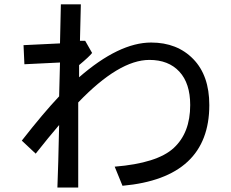

<svg xmlns="http://www.w3.org/2000/svg" viewBox="-20 -793 1040 864"><path d="M531.2 43 496.1 -43Q687.5 -58.6 761.7 -127Q835.9 -195.3 835.9 -320.3Q835.9 -418 787.1 -470.7Q738.3 -523.4 652.3 -523.4Q515.6 -523.4 332 -332V50.8H238.3Q242.2 -43 246.1 -230.5Q199.2 -175.8 140.6 -101.6L78.1 -160.2Q175.8 -285.2 246.1 -359.4L250 -511.7L89.8 -503.9L85.9 -589.8L250 -597.7L253.9 -773.4H343.8L339.8 -609.4H363.3L394.5 -554.7Q382.8 -539.1 335.9 -500V-445.3Q515.6 -601.6 660.2 -601.6Q777.3 -601.6 849.6 -527.3Q921.9 -453.1 921.9 -320.3Q921.9 7.8 531.2 43Z"/></svg>

Font: Droid Sans Fallback
Style: Regular
Weight: 400
Designer: Steve Matteson
Foundry: Ascender Corporation
Version: 3.00 (Khmer version)